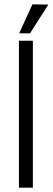

<svg xmlns="http://www.w3.org/2000/svg" viewBox="-20 -862 242 882"><path d="M68 -709 129 -842 202 -841 118 -709ZM131 0H67V-675H131Z"/></svg>

Font: Gemunu Libre Light
Style: Regular
Weight: 300
Designer: Puspanada Ekanayake, Sola Matas, Pathum Egodawatta, Kosala Senevirathne
Foundry: mooniak
Version: Version 1.100